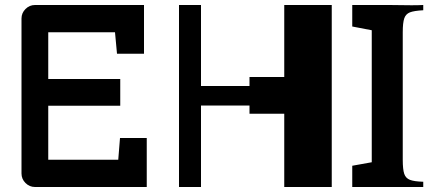

<svg xmlns="http://www.w3.org/2000/svg" viewBox="-20 -748 1754 768"><path d="M173 -432H461V-325H173V-109H453L460 -196H567V0H120Q98 0 82 -16Q66 -32 66 -54V-674Q66 -696 82 -712Q98 -728 120 -728H556V-533H448L440 -619H173Z M784 -326V0H696V-728H784V-404H978V-440H1117V-728H1307V0H1117V-293H978V-326Z M1389 0V-85L1467 -99V-627L1389 -642V-728H1538L1626 -727Q1655 -727 1673 -728V-707Q1636 -705 1619.5 -698.5Q1603 -692 1597 -674.5Q1591 -657 1591 -619V-109Q1591 -70 1597 -52.5Q1603 -35 1620 -28.5Q1637 -22 1673 -21V0H1538Z"/></svg>

Font: Hjärnsläpp Display
Style: Regular
Weight: 400
Designer: Baptiste Guesnon
Foundry: Bloom Type
Version: Version 1.000